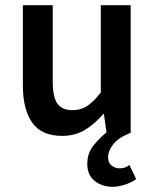

<svg xmlns="http://www.w3.org/2000/svg" viewBox="-20 -511 596 739"><path d="M414 208Q373 208 344.5 185.5Q316 163 316 120Q316 78 340.5 48Q365 18 390 -1L380 -72H377Q345 -34 307 -11Q269 12 219 12Q140 12 104 -39Q68 -90 68 -183V-491H183V-198Q183 -137 201 -112Q219 -87 259 -87Q291 -87 315.5 -103Q340 -119 368 -155V-491H483V0Q437 18 416.5 43.5Q396 69 396 95Q396 116 410 126.5Q424 137 440 137Q462 137 478 124L504 178Q488 191 461.5 199.5Q435 208 414 208Z"/></svg>

Font: Source Sans Pro SemiBold
Style: Regular
Weight: 600
Designer: Paul D. Hunt
Foundry: Adobe Systems Incorporated
Version: Version 2.045;hotconv 1.0.109;makeotfexe 2.5.65596